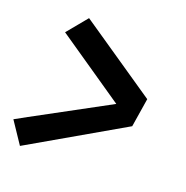

<svg xmlns="http://www.w3.org/2000/svg" viewBox="-121 -772 840 867"><g transform="rotate(20 298.5 -338.5)"><path d="M66 -14 -3 -117 55 -149 410 -341 82 -566 162 -663 534 -409 512 -271Z"/></g></svg>

Font: Iosevka Aile Heavy Oblique
Style: Regular
Weight: 900
Italic angle: -9°
Designer: Belleve Invis
Foundry: Belleve Invis
Version: Version 31.1.0; ttfautohint (v1.8.4)